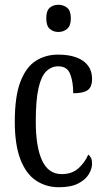

<svg xmlns="http://www.w3.org/2000/svg" viewBox="-20 -775 437 805"><path d="M227 10Q173 10 131 -18Q89 -46 65.5 -107Q42 -168 42 -265Q42 -372 66 -433.5Q90 -495 131 -520.5Q172 -546 223 -546Q291 -546 328.5 -519.5Q366 -493 366 -444Q366 -410 347.5 -397Q329 -384 287 -384Q287 -431 274.5 -464Q262 -497 224 -497Q196 -497 174.5 -476.5Q153 -456 141.5 -406Q130 -356 130 -266Q130 -159 156.5 -102Q183 -45 239 -45Q282 -45 309.5 -70Q337 -95 350 -127Q358 -121 362 -112Q366 -103 366 -89Q366 -68 352.5 -45Q339 -22 308.5 -6Q278 10 227 10ZM225 -641Q203 -641 188.5 -654Q174 -667 174 -698Q174 -730 188.5 -742.5Q203 -755 225 -755Q246 -755 261.5 -742.5Q277 -730 277 -698Q277 -667 261.5 -654Q246 -641 225 -641Z"/></svg>

Font: Noto Serif Thai ExtraCondensed
Style: Regular
Weight: 400
Width: 2
Designer: Monotype Design Team
Foundry: Monotype Imaging Inc.
Version: Version 2.002; ttfautohint (v1.8.4.7-5d5b)